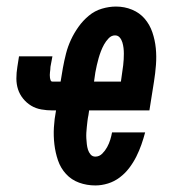

<svg xmlns="http://www.w3.org/2000/svg" viewBox="-20 -558 540 586"><path d="M271 8Q245 8 221.5 -0.5Q198 -9 181.5 -27Q165 -45 157 -68.5Q149 -92 146 -117.5Q143 -143 144.5 -169Q146 -195 151 -221H140Q123 -221 106 -224Q89 -227 75 -235.5Q61 -244 50.5 -257Q40 -270 35 -285.5Q30 -301 30 -318.5Q30 -336 33 -354L38 -386H140L134 -354Q134 -350 133.5 -345.5Q133 -341 132.5 -337Q132 -333 132 -329Q132 -325 132.5 -321Q133 -317 134.5 -313Q136 -309 140 -309H165L172 -351Q176 -373 181.5 -394.5Q187 -416 196.5 -436.5Q206 -457 219.5 -476Q233 -495 251 -510Q269 -525 291 -531.5Q313 -538 334 -538Q360 -538 383 -528.5Q406 -519 421.5 -501Q437 -483 445 -459.5Q453 -436 455.5 -411Q458 -386 456 -360Q454 -334 450 -309L436 -221H252L250 -207Q248 -198 247 -189Q246 -180 245 -171Q244 -162 243.5 -153Q243 -144 243.5 -135.5Q244 -127 245 -118Q246 -109 248.5 -101Q251 -93 256.5 -86.5Q262 -80 271 -80Q283 -80 292 -89Q301 -98 307 -109Q313 -120 316.5 -131.5Q320 -143 322 -154H423Q418 -135 411.5 -116.5Q405 -98 396 -80Q387 -62 374.5 -45.5Q362 -29 345.5 -16.5Q329 -4 309.5 2Q290 8 271 8ZM349 -309 351 -323Q352 -332 353.5 -341Q355 -350 356 -359Q357 -368 357.5 -376.5Q358 -385 358 -394Q358 -403 357 -411.5Q356 -420 353.5 -428.5Q351 -437 345.5 -443.5Q340 -450 331 -450Q320 -450 311.5 -441Q303 -432 297.5 -422Q292 -412 288 -401.5Q284 -391 281 -380.5Q278 -370 275.5 -359Q273 -348 271 -337L267 -309Z"/></svg>

Font: Iosevka Slab Semibold Oblique
Style: Regular
Weight: 600
Italic angle: -9°
Monospace: yes
Designer: Belleve Invis
Foundry: Belleve Invis
Version: Version 11.1.1; ttfautohint (v1.8.3)